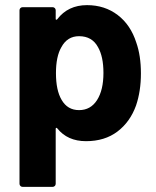

<svg xmlns="http://www.w3.org/2000/svg" viewBox="-20 -542 608 748"><path d="M511 -376Q529 -325 529 -256Q529 -187 510 -131Q487 -67 437.5 -29.5Q388 8 315 8Q243 8 203 -42Q202 -44 200 -44Q200 -44 198.5 -43.5Q197 -43 197 -40V174Q197 179 193.5 182.5Q190 186 185 186H68Q63 186 59.5 182.5Q56 179 56 174V-502Q56 -507 59.5 -510.5Q63 -514 68 -514H185Q190 -514 193.5 -510.5Q197 -507 197 -502V-469Q197 -466 198 -465.5Q199 -465 200 -465Q201 -465 203 -467Q245 -522 319 -522Q388 -522 438.5 -483.5Q489 -445 511 -376ZM358 -152Q383 -191 383 -258Q383 -321 362 -358Q339 -401 288 -401Q242 -401 219 -358Q198 -322 198 -257Q198 -190 220 -153Q243 -113 288 -113Q333 -113 358 -152Z"/></svg>

Font: LinhAnh
Style: Bold
Weight: 700
Designer: Jeremy Tribby
Foundry: Tribby Type
Version: Version 1.408